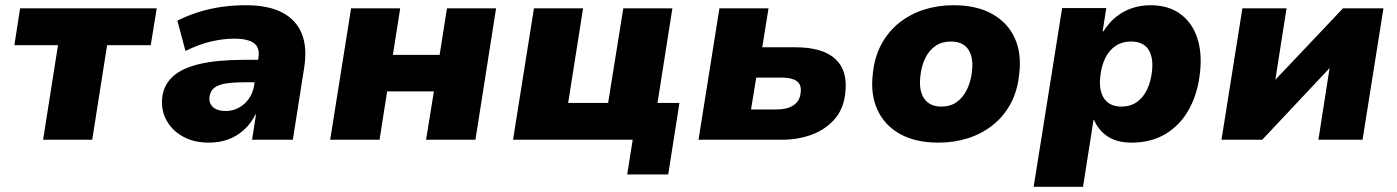

<svg xmlns="http://www.w3.org/2000/svg" viewBox="-20 -535 5348 735"><path d="M145 0 202 -362H35L57 -503H580L557 -362H390L333 0Z M779 11Q722 11 680 -12.5Q638 -36 617 -75Q596 -114 601 -161Q606 -209 641 -241.5Q676 -274 744 -290Q812 -306 916 -306H988L975 -220H917Q874 -220 845 -215.5Q816 -211 800.5 -199Q785 -187 782 -164Q779 -140 795.5 -125Q812 -110 844 -110Q870 -110 893 -122Q916 -134 932 -156Q948 -178 953 -209L969 -312Q976 -352 952.5 -369.5Q929 -387 876 -387Q836 -387 789.5 -376.5Q743 -366 690 -340L659 -456Q697 -475 739.5 -488.5Q782 -502 827.5 -508.5Q873 -515 921 -515Q1007 -515 1060.5 -487Q1114 -459 1135.5 -405.5Q1157 -352 1144 -273L1101 0H945L960 -97H958Q940 -61 913 -37Q886 -13 853 -1Q820 11 779 11Z M1244 0 1324 -503H1512L1484 -325H1663L1691 -503H1879L1800 0H1611L1641 -185H1462L1433 0Z M2381 133 2402 0H1944L2024 -503H2212L2155 -141H2308L2366 -503H2554L2497 -141H2581L2538 133Z M2654 0 2734 -503H2922L2898 -354H3025Q3129 -354 3177.5 -309.5Q3226 -265 3216 -180Q3210 -120 3176.5 -80.5Q3143 -41 3090 -20.5Q3037 0 2971 0ZM2855 -116H2954Q2993 -116 3017.5 -132Q3042 -148 3045 -180Q3049 -212 3029.5 -225Q3010 -238 2973 -238H2875Z M3573 11Q3485 11 3425.5 -22Q3366 -55 3339 -114.5Q3312 -174 3321 -250Q3327 -315 3353.5 -364.5Q3380 -414 3422 -447.5Q3464 -481 3517 -498Q3570 -515 3630 -515Q3718 -515 3777.5 -482Q3837 -449 3864 -390.5Q3891 -332 3882 -255Q3876 -189 3849.5 -139.5Q3823 -90 3781 -56.5Q3739 -23 3686 -6Q3633 11 3573 11ZM3584 -127Q3618 -127 3642 -144Q3666 -161 3681.5 -192Q3697 -223 3701 -263Q3707 -316 3686.5 -346Q3666 -376 3620 -376Q3586 -376 3561.5 -359.5Q3537 -343 3522 -312.5Q3507 -282 3503 -241Q3497 -188 3518 -157.5Q3539 -127 3584 -127Z M3937 180 4046 -504H4215L4201 -415H4204Q4227 -451 4255 -472.5Q4283 -494 4315.5 -504.5Q4348 -515 4384 -515Q4453 -515 4498.5 -481.5Q4544 -448 4563 -390.5Q4582 -333 4574 -260Q4566 -180 4533 -119Q4500 -58 4444 -23.5Q4388 11 4312 11Q4256 11 4220.5 -12.5Q4185 -36 4168 -76L4166 -75L4126 180ZM4273 -127Q4307 -127 4331.5 -144Q4356 -161 4371 -192Q4386 -223 4390 -263Q4396 -316 4376 -346Q4356 -376 4309 -376Q4276 -376 4251 -359.5Q4226 -343 4211 -312.5Q4196 -282 4192 -241Q4186 -188 4207 -157.5Q4228 -127 4273 -127Z M4656 0 4736 -503H4905L4861 -222H4855L5121 -503H5276L5196 0H5027L5071 -282H5077L4812 0Z"/></svg>

Font: Nunito Sans 8pt Black
Style: Italic
Weight: 900
Italic angle: -9°
Version: Version 3.101;gftools[0.9.27]